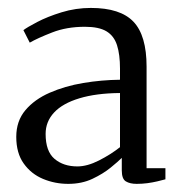

<svg xmlns="http://www.w3.org/2000/svg" viewBox="-20 -828 458 484"><path d="M324.5 -364.5Q307.5 -364.5 297.2 -370.8Q287 -377 287 -398.5V-430Q278 -421 259 -405.5Q240 -390 213 -377.2Q186 -364.5 152 -364.5Q118.5 -364.5 88.5 -377Q58.5 -389.5 39.8 -415.8Q21 -442 21 -483Q21 -523 44 -550.2Q67 -577.5 105.2 -594.2Q143.5 -611 189.8 -618.8Q236 -626.5 282.5 -627V-655Q282.5 -690.5 275 -714Q267.5 -737.5 248.5 -749Q229.5 -760.5 194 -760.5Q148 -760.5 111.5 -746.2Q75 -732 55 -720.5L39 -752Q48 -759 73.8 -772.5Q99.5 -786 135.2 -797Q171 -808 209 -808Q283.5 -808 316.5 -773.2Q349.5 -738.5 349.5 -660V-404H397V-376Q388.5 -373.5 376.5 -370.8Q364.5 -368 351.2 -366.2Q338 -364.5 324.5 -364.5ZM175 -408.5Q200 -408.5 229.5 -423.5Q259 -438.5 282.5 -457V-593.5Q222.5 -593 180.2 -580.2Q138 -567.5 116.5 -544.5Q95 -521.5 95 -490.5Q95 -446.5 117.5 -427.5Q140 -408.5 175 -408.5Z"/></svg>

Font: Merriweather 48pt Light
Style: Regular
Weight: 300
Version: Version 2.100